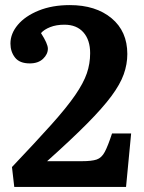

<svg xmlns="http://www.w3.org/2000/svg" viewBox="-20 -734 565 754"><path d="M36 0 27 -78Q121 -177 181.5 -244.5Q242 -312 275 -360Q308 -408 321 -446Q334 -484 334 -525Q334 -577 307.5 -607Q281 -637 233 -637Q201 -637 177 -627.5Q153 -618 141 -604Q168 -562 168 -543Q168 -521 149 -503Q130 -485 97 -485Q57 -485 39 -508Q21 -531 21 -563Q21 -602 50 -636.5Q79 -671 132 -692.5Q185 -714 254 -714Q356 -714 418 -662.5Q480 -611 480 -522Q480 -482 466 -442.5Q452 -403 417.5 -356.5Q383 -310 321.5 -248Q260 -186 165 -101H302Q340 -101 359.5 -107.5Q379 -114 391.5 -137.5Q404 -161 420 -210H495L475 0Z"/></svg>

Font: Literata 12pt SemiBold
Style: Regular
Weight: 600
Designer: Latin by Veronika Burian and Jose Scaglione. Greek by Irene Vlachou. Cyrillic by Vera Evstafieva.
Foundry: TypeTogether
Version: Version 3.002